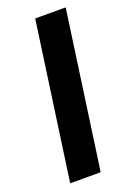

<svg xmlns="http://www.w3.org/2000/svg" viewBox="-139 -764 565 818"><g transform="rotate(-20 144.0 -355.5)"><path d="M169.9 0H31.7L131.8 -710.9H270Z"/></g></svg>

Font: Robert Sans ExtraBold
Style: Italic
Weight: 800
Italic angle: -8°
Designer: Christian Robertson (extended by Adam Twardoch)
Foundry: Google
Version: Version 12.135;April 2, 2019;FontCreator 11.5.0.2425 64-bit;